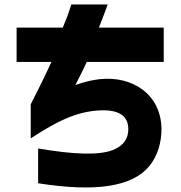

<svg xmlns="http://www.w3.org/2000/svg" viewBox="-20 -755 805 856"><path d="M150 -93V62C404 102 570 79 647 -16C682 -60 700 -118 700 -180C698 -335 570 -418 424 -402C387 -398 351 -388 316 -376C341 -424 358 -459 367 -479H710V-632H421C433 -664 448 -700 460 -735H298C279 -677 287 -700 260 -632H54V-479H209C196 -449 166 -386 117 -290V-138C234 -215 317 -254 411 -262C508 -270 552 -240 552 -179C552 -140 534 -105 480 -85C419 -63 316 -65 150 -93Z"/></svg>

Font: コーポレート・ロゴ ver3 Bold
Style: Regular
Weight: 700
Designer: [KANA_main] LOGOTYPE.JP [Source Han Sans] Ryoko NISHIZUKA 西塚涼子 (kana, bopomofo & ideographs); Paul D. Hunt (Latin, Greek
Version: Version 12.001;FEAKit 1.0